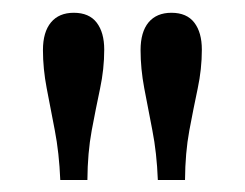

<svg xmlns="http://www.w3.org/2000/svg" viewBox="-20 -634 393 308"><path d="M76.7 -345.2Q74.9 -388.9 67.9 -425Q60.8 -461 54.9 -492.5Q48.9 -523.9 48.9 -553.6Q48.9 -582.6 61.8 -598.1Q74.6 -613.5 98.4 -613.5Q123 -613.5 135.1 -597.7Q147.2 -581.9 147.2 -554.4Q147.2 -523.2 140.5 -491.8Q133.8 -460.3 127.1 -424.6Q120.5 -388.9 120.2 -345.2ZM233.2 -345.2Q231.5 -388.9 224.4 -425Q217.4 -461 211.4 -492.5Q205.5 -523.9 205.5 -553.6Q205.5 -582.6 218.3 -598.1Q231.2 -613.5 255 -613.5Q279.6 -613.5 291.7 -597.7Q303.8 -581.9 303.8 -554.4Q303.8 -523.2 297.1 -491.8Q290.4 -460.3 283.7 -424.6Q277.1 -388.9 276.8 -345.2Z"/></svg>

Font: Playfair 5pt SemiExpanded Light
Style: Regular
Weight: 300
Width: 6
Designer: Claus Eggers Sørensen
Foundry: Claus Eggers Sørensen
Version: Version 2.203